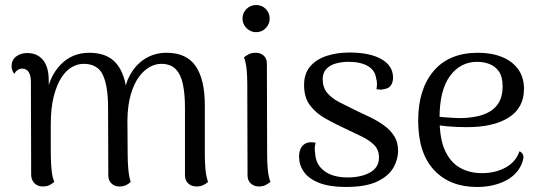

<svg xmlns="http://www.w3.org/2000/svg" viewBox="-20 -731 2151 764"><path d="M795 -114Q795 -88 797.5 -58.5Q800 -29 808 -7Q800 0 789 5.5Q778 11 762 11Q742 11 729 -1Q716 -13 716 -33V-303Q716 -356 708 -395Q700 -434 679.5 -455.5Q659 -477 621 -477Q599 -477 576 -464.5Q553 -452 533.5 -426Q514 -400 501 -357Q488 -314 487 -254L488 -114Q488 -88 490.5 -58.5Q493 -29 500 -7Q493 0 482 5.5Q471 11 455 11Q436 11 423.5 -1Q411 -13 411 -33L410 -303Q410 -388 389.5 -432.5Q369 -477 312 -477Q289 -477 266 -464Q243 -451 224.5 -422.5Q206 -394 194 -348Q182 -302 182 -235Q182 -177 182 -138.5Q182 -100 183.5 -76.5Q185 -53 187.5 -37Q190 -21 196 -7Q190 -2 179 4.5Q168 11 150 11Q130 11 117 -2Q104 -15 104 -37L103 -405Q103 -431 94 -444.5Q85 -458 68 -458Q59 -458 50.5 -452.5Q42 -447 37 -437Q26 -451 26 -468Q26 -492 44 -506Q62 -520 88 -520Q128 -520 151 -492.5Q174 -465 174 -409V-342L165 -357Q179 -432 224 -476.5Q269 -521 335 -521Q407 -521 443 -478.5Q479 -436 485 -355L473 -359Q481 -408 504.5 -444.5Q528 -481 563.5 -501Q599 -521 643 -521Q722 -521 758.5 -468Q795 -415 795 -313Z M999 -603Q977 -603 961 -619Q945 -635 945 -657Q945 -680 961 -695.5Q977 -711 999 -711Q1022 -711 1037.5 -695.5Q1053 -680 1053 -657Q1053 -635 1037.5 -619Q1022 -603 999 -603ZM1043 -114Q1043 -85 1045.5 -57Q1048 -29 1056 -7Q1050 -2 1038.5 4.5Q1027 11 1010 11Q991 11 978 -1Q965 -13 965 -33L964 -396Q964 -425 961.5 -453Q959 -481 951 -503Q957 -508 968.5 -514.5Q980 -521 997 -521Q1017 -521 1029.5 -509.5Q1042 -498 1042 -477Z M1356 13Q1291 13 1249.5 -3.5Q1208 -20 1189 -47.5Q1170 -75 1170 -108Q1170 -125 1176 -139Q1182 -153 1196.5 -160.5Q1211 -168 1236 -163Q1233 -153 1232.5 -143.5Q1232 -134 1234 -121Q1236 -77 1270 -51Q1304 -25 1363 -25Q1418 -25 1453 -45Q1488 -65 1488 -104Q1488 -136 1467.5 -155.5Q1447 -175 1415 -190Q1383 -205 1348 -222Q1309 -240 1273 -260.5Q1237 -281 1213.5 -312Q1190 -343 1190 -393Q1190 -439 1215 -467.5Q1240 -496 1281 -509Q1322 -522 1370 -522Q1452 -522 1498 -495.5Q1544 -469 1544 -422Q1544 -405 1536 -392Q1528 -379 1507 -376Q1500 -374 1493 -374.5Q1486 -375 1478 -376Q1480 -386 1480 -397.5Q1480 -409 1477 -418Q1473 -451 1444 -468Q1415 -485 1367 -485Q1340 -485 1316.5 -478.5Q1293 -472 1278.5 -456.5Q1264 -441 1264 -416Q1264 -383 1282 -361.5Q1300 -340 1330 -324.5Q1360 -309 1393 -293Q1423 -279 1453 -264.5Q1483 -250 1508.5 -231.5Q1534 -213 1549 -189Q1564 -165 1564 -130Q1564 -97 1545.5 -64Q1527 -31 1481.5 -9Q1436 13 1356 13Z M1878 13Q1770 13 1707 -54.5Q1644 -122 1644 -251Q1644 -376 1705.5 -448.5Q1767 -521 1882 -521Q1936 -521 1977 -504.5Q2018 -488 2041.5 -456Q2065 -424 2065 -377Q2065 -302 2004.5 -263.5Q1944 -225 1838 -225Q1796 -225 1758 -228.5Q1720 -232 1681 -240L1683 -273Q1708 -268 1741.5 -265Q1775 -262 1807 -261Q1842 -261 1873.5 -267Q1905 -273 1929 -287Q1953 -301 1966.5 -325.5Q1980 -350 1980 -387Q1980 -426 1965 -447Q1950 -468 1927 -476.5Q1904 -485 1879 -485Q1812 -485 1770.5 -428.5Q1729 -372 1729 -261Q1729 -178 1751.5 -130.5Q1774 -83 1812 -62.5Q1850 -42 1897 -42Q1951 -42 1992 -64.5Q2033 -87 2047 -129Q2057 -125 2061.5 -114.5Q2066 -104 2056 -79Q2037 -34 1989 -10.5Q1941 13 1878 13Z"/></svg>

Font: Arima Thin
Style: Regular
Weight: 400
Version: Version 1.100